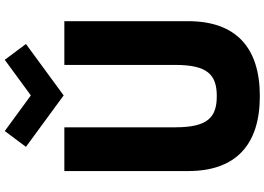

<svg xmlns="http://www.w3.org/2000/svg" viewBox="-176 -946 1136 825"><g transform="rotate(-90 392.5 -533.0)"><path d="M714.5 -825H526.5V-348C526.5 -210 484.5 -170 392.5 -170C300.5 -170 258.5 -210 258.5 -348V-825H70.5V-293C70.5 -89 182.5 15 392.5 15C602.5 15 714.5 -89 714.5 -293ZM616.5 -990 548.5 -1081 395.5 -969 242.5 -1081 174.5 -990 395.5 -828Z"/></g></svg>

Font: Sztylet
Style: Bd
Weight: 700
Foundry: Cannot Into Space Fonts, PlusOne Fonts
Version: Version 0.12